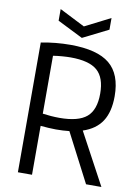

<svg xmlns="http://www.w3.org/2000/svg" viewBox="-100 -1005 782 1071"><g transform="rotate(10 291.0 -469.0)"><path d="M155 -938 299 -865 443 -938V-872L299 -800L155 -872ZM321 -276Q303 -274 284 -273Q265 -272 245 -272Q226 -272 202.5 -273.5Q179 -275 158 -277V0H78V-735Q161 -751 244 -751Q396 -751 466 -693.5Q536 -636 536 -511Q536 -423 501.5 -369.5Q467 -316 394 -292L551 0H464ZM253 -339Q360 -339 407 -379Q454 -419 454 -511Q454 -602 408 -642Q362 -682 257 -682Q237 -682 210.5 -680Q184 -678 158 -674V-346Q179 -343 204.5 -341Q230 -339 253 -339Z"/></g></svg>

Font: Encode Sans Condensed
Style: Regular
Weight: 400
Designer: Pablo Impallari, Andres Torresi
Foundry: Pablo Impallari, Andres Torresi
Version: Version 1.000; ttfautohint (v1.00) -l 8 -r 50 -G 200 -x 14 -